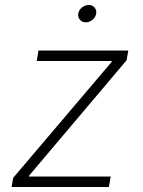

<svg xmlns="http://www.w3.org/2000/svg" viewBox="-20 -748 573 768"><path d="M26.4 0 32.7 -36.6 426.3 -500 427.2 -503.9H127L133.8 -545.9H493.2L486.3 -506.8L96.7 -45.9L95.7 -42H422.9L415.5 0ZM322.8 -658.7Q308.6 -658.7 299.8 -668.9Q291 -679.2 293 -693.4Q295.4 -708 307.9 -718Q320.3 -728 334.5 -728Q349.6 -728 358.2 -718Q366.7 -708 364.7 -693.4Q362.3 -679.2 350.1 -668.9Q337.9 -658.7 322.8 -658.7Z"/></svg>

Font: Inter ExtraLight
Style: Italic
Weight: 250
Italic angle: -9.3988°
Designer: Rasmus Andersson
Foundry: rsms
Version: Version 4.001;git-66647c0bb